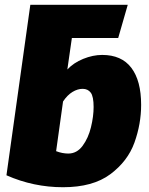

<svg xmlns="http://www.w3.org/2000/svg" viewBox="-20 -764 625 804"><path d="M571 -325Q571 -245 543 -167Q515 -89 442 -34.5Q369 20 244 20Q120 20 7 -30L107 -744H515L475 -605H281L262 -473Q288 -501 328.5 -517.5Q369 -534 408 -534Q489 -534 530 -480Q571 -426 571 -325ZM372 -316Q372 -360 360 -376Q348 -392 326 -392Q305 -392 283.5 -379Q262 -366 244 -339L215 -131Q241 -121 266 -121Q302 -121 326 -153.5Q350 -186 361 -231.5Q372 -277 372 -316Z"/></svg>

Font: FiraGO Heavy
Style: Italic
Weight: 900
Italic angle: -8°
Designer: bBox Type GmbH
Foundry: bBox Type GmbH
Version: Version 1.001